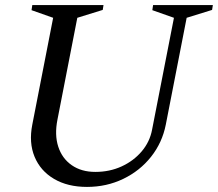

<svg xmlns="http://www.w3.org/2000/svg" viewBox="-20 -720 857 755"><path d="M107 -230 189 -650 104 -680 107 -700H387L384 -681L284 -650L206 -250Q194 -190 209 -143.5Q224 -97 262 -70.5Q300 -44 355 -44Q411 -44 458 -65.5Q505 -87 537 -124.5Q569 -162 578 -210L664 -650L579 -680L582 -700H817L814 -681L714 -650L632 -230Q618 -159 574 -103.5Q530 -48 464.5 -16.5Q399 15 322 15Q246 15 192.5 -16.5Q139 -48 116 -103.5Q93 -159 107 -230Z"/></svg>

Font: Wittgenstein-Italic Regular
Style: Italic
Weight: 400
Italic angle: -11°
Designer: Jörg Drees
Foundry: Jörg Drees
Version: Version 1.000; ttfautohint (v1.8.4.7-5d5b)